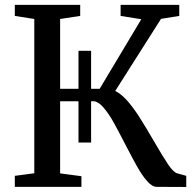

<svg xmlns="http://www.w3.org/2000/svg" viewBox="-20 -763 793 784"><path d="M740.5 -45V0.5L619.5 0Q601.5 0 581 -23.2Q560.5 -46.5 541.2 -80.5Q522 -114.5 492 -172.5Q462 -231 443 -265Q424 -299 403.2 -323.2Q382.5 -347.5 363.5 -349.5H352V-181H300.5V-349.5H225.5V-55L312.5 -43.5V0H40.5V-45L120 -55.5V-685.5L40.5 -698V-743H307.5V-698L225.5 -685.5V-400.5H300.5V-555.5H352V-400.5H387L557 -684.5L472.5 -698V-743H712V-698L637.5 -686L450.5 -391.5Q474 -380 497.8 -353.8Q521.5 -327.5 547.5 -287.5Q573.5 -247 610 -184Q645.5 -122.5 666.8 -91.2Q688 -60 703 -55.5Z"/></svg>

Font: Merriweather 12pt
Style: Regular
Weight: 400
Designer: Eben Sorkin
Foundry: Eben Sorkin
Version: Version 2.100